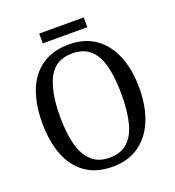

<svg xmlns="http://www.w3.org/2000/svg" viewBox="-150 -958 989 1086"><g transform="rotate(-20 344.5 -415.0)"><path d="M344 10Q246 10 181 -36Q116 -82 84 -165Q52 -248 52 -359Q52 -470 84 -552Q116 -634 181.5 -679.5Q247 -725 345 -725Q439 -725 503.5 -679.5Q568 -634 602 -551.5Q636 -469 636 -358Q636 -247 602 -164.5Q568 -82 503 -36Q438 10 344 10ZM344 -44Q413 -44 453.5 -81.5Q494 -119 511.5 -189Q529 -259 529 -358Q529 -457 511.5 -527Q494 -597 453.5 -634Q413 -671 345 -671Q244 -671 201.5 -589Q159 -507 159 -358Q159 -259 177.5 -189Q196 -119 237 -81.5Q278 -44 344 -44ZM209 -781V-840H477V-781Z"/></g></svg>

Font: Noto Serif Thai SemiCondensed
Style: Regular
Weight: 400
Width: 4
Designer: Monotype Design Team
Foundry: Monotype Imaging Inc.
Version: Version 2.002